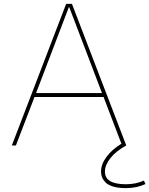

<svg xmlns="http://www.w3.org/2000/svg" viewBox="-20 -750 770 990"><path d="M506 -270 337 -713H335L166 -270ZM514 -250H158L62 0H41L321 -730H351L631 0Q578 29 549.5 65Q521 101 521 135Q521 200 629 200Q681 200 722 181L730 199Q685 220 629 220Q589 220 562 211.5Q535 203 522.5 189Q510 175 505.5 162Q501 149 501 135Q501 97 529 59Q557 21 606 -9Z"/></svg>

Font: M PLUS 1p Thin
Style: Regular
Weight: 250
Version: Version 1.062